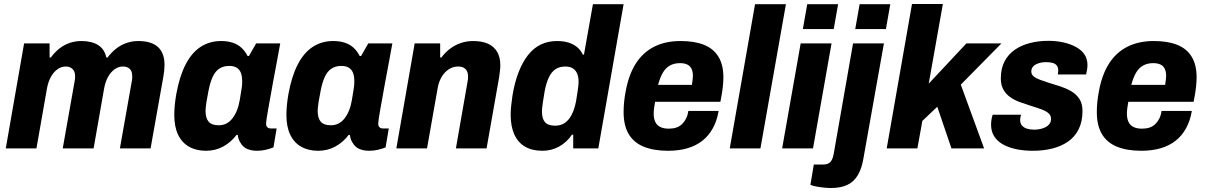

<svg xmlns="http://www.w3.org/2000/svg" viewBox="-20 -745 6052 964"><path d="M9 0 101 -527H229V-456H235Q255 -483 278.5 -501.5Q302 -520 330 -529.5Q358 -539 388 -539Q441 -539 473 -518.5Q505 -498 514 -456H520Q540 -483 564 -501.5Q588 -520 616 -529.5Q644 -539 674 -539Q740 -539 773 -509Q806 -479 806 -419Q806 -405 804.5 -390.5Q803 -376 800 -359L736 0H582L641 -333Q643 -341 643.5 -348Q644 -355 644 -361Q644 -378 639 -388.5Q634 -399 623.5 -405Q613 -411 597 -411Q574 -411 554.5 -396.5Q535 -382 522 -358Q509 -334 503 -302L450 0H295L354 -333Q356 -341 356.5 -348Q357 -355 357 -361Q357 -378 351.5 -388.5Q346 -399 335.5 -405Q325 -411 310 -411Q287 -411 267.5 -396.5Q248 -382 235 -358Q222 -334 216 -302L163 0Z M1014 12Q965 12 929 -8.5Q893 -29 874 -69Q855 -109 855 -168Q855 -191 857.5 -217Q860 -243 865 -272Q881 -361 911.5 -420.5Q942 -480 987 -509.5Q1032 -539 1090 -539Q1123 -539 1148.5 -530.5Q1174 -522 1192 -505.5Q1210 -489 1223 -464H1230L1266 -527H1387L1363 -397Q1357 -366 1350.5 -330.5Q1344 -295 1338 -260.5Q1332 -226 1326.5 -197Q1321 -168 1318.5 -148.5Q1316 -129 1316 -125Q1316 -112 1322.5 -106Q1329 -100 1340 -100H1369L1353 -5Q1336 2 1314.5 7Q1293 12 1271 12Q1242 12 1220.5 2.5Q1199 -7 1187 -29Q1182 -36 1178.5 -46Q1175 -56 1174 -67L1168 -68Q1140 -31 1101 -9.5Q1062 12 1014 12ZM1078 -116Q1099 -116 1116 -124.5Q1133 -133 1146.5 -150Q1160 -167 1169.5 -190.5Q1179 -214 1184 -244Q1189 -276 1192 -293.5Q1195 -311 1195.5 -321Q1196 -331 1196 -337Q1196 -362 1189.5 -379Q1183 -396 1168.5 -405Q1154 -414 1131 -414Q1101 -414 1080.5 -400Q1060 -386 1047.5 -358.5Q1035 -331 1027 -290Q1020 -255 1017 -235.5Q1014 -216 1013 -205.5Q1012 -195 1012 -188Q1012 -152 1027.5 -134Q1043 -116 1078 -116Z M1577 12Q1528 12 1492 -8.5Q1456 -29 1437 -69Q1418 -109 1418 -168Q1418 -191 1420.5 -217Q1423 -243 1428 -272Q1444 -361 1474.5 -420.5Q1505 -480 1550 -509.5Q1595 -539 1653 -539Q1686 -539 1711.5 -530.5Q1737 -522 1755 -505.5Q1773 -489 1786 -464H1793L1829 -527H1950L1926 -397Q1920 -366 1913.5 -330.5Q1907 -295 1901 -260.5Q1895 -226 1889.5 -197Q1884 -168 1881.5 -148.5Q1879 -129 1879 -125Q1879 -112 1885.5 -106Q1892 -100 1903 -100H1932L1916 -5Q1899 2 1877.5 7Q1856 12 1834 12Q1805 12 1783.5 2.5Q1762 -7 1750 -29Q1745 -36 1741.5 -46Q1738 -56 1737 -67L1731 -68Q1703 -31 1664 -9.5Q1625 12 1577 12ZM1641 -116Q1662 -116 1679 -124.5Q1696 -133 1709.5 -150Q1723 -167 1732.5 -190.5Q1742 -214 1747 -244Q1752 -276 1755 -293.5Q1758 -311 1758.5 -321Q1759 -331 1759 -337Q1759 -362 1752.5 -379Q1746 -396 1731.5 -405Q1717 -414 1694 -414Q1664 -414 1643.5 -400Q1623 -386 1610.5 -358.5Q1598 -331 1590 -290Q1583 -255 1580 -235.5Q1577 -216 1576 -205.5Q1575 -195 1575 -188Q1575 -152 1590.5 -134Q1606 -116 1641 -116Z M1970 0 2062 -527H2190V-456H2196Q2215 -482 2240.5 -501Q2266 -520 2295 -529.5Q2324 -539 2355 -539Q2400 -539 2430 -525.5Q2460 -512 2476 -485Q2492 -458 2492 -418Q2492 -404 2490 -388.5Q2488 -373 2486 -357L2423 0H2269L2327 -332Q2329 -340 2329.5 -347Q2330 -354 2330 -360Q2330 -377 2324.5 -388Q2319 -399 2308 -405Q2297 -411 2280 -411Q2261 -411 2244 -403Q2227 -395 2213.5 -380.5Q2200 -366 2190.5 -345.5Q2181 -325 2177 -300L2124 0Z M2703 12Q2652 12 2616.5 -8.5Q2581 -29 2562.5 -69.5Q2544 -110 2544 -169Q2544 -190 2546.5 -214Q2549 -238 2553 -265Q2564 -332 2584 -383Q2604 -434 2631.5 -469Q2659 -504 2695.5 -521.5Q2732 -539 2777 -539Q2810 -539 2835 -531Q2860 -523 2878 -508Q2896 -493 2906 -471H2912L2957 -724H3111L2984 0H2858V-69H2852Q2825 -30 2787 -9Q2749 12 2703 12ZM2767 -114Q2797 -114 2817.5 -129Q2838 -144 2852 -172.5Q2866 -201 2873 -241Q2878 -272 2880.5 -289.5Q2883 -307 2884 -316.5Q2885 -326 2885 -334Q2885 -358 2878 -375Q2871 -392 2856.5 -401.5Q2842 -411 2819 -411Q2789 -411 2769 -397.5Q2749 -384 2736 -357Q2723 -330 2715 -289Q2709 -253 2706 -233.5Q2703 -214 2702 -203Q2701 -192 2701 -185Q2701 -149 2716.5 -131.5Q2732 -114 2767 -114Z M3334 12Q3262 12 3212 -8.5Q3162 -29 3136.5 -72Q3111 -115 3111 -182Q3111 -207 3113.5 -232.5Q3116 -258 3121 -284Q3136 -369 3172 -425.5Q3208 -482 3264.5 -510.5Q3321 -539 3397 -539Q3467 -539 3514.5 -520Q3562 -501 3587 -460.5Q3612 -420 3612 -357Q3612 -336 3609 -307.5Q3606 -279 3597 -234H3269Q3266 -217 3264 -202Q3262 -187 3262 -175Q3262 -150 3270 -133Q3278 -116 3295 -107.5Q3312 -99 3338 -99Q3359 -99 3375.5 -104.5Q3392 -110 3404 -121.5Q3416 -133 3424.5 -149.5Q3433 -166 3436 -188H3588Q3580 -139 3559 -101Q3538 -63 3506 -38Q3474 -13 3431 -0.5Q3388 12 3334 12ZM3284 -319H3454Q3456 -333 3457.5 -344.5Q3459 -356 3459 -364Q3459 -386 3451.5 -400.5Q3444 -415 3429.5 -421.5Q3415 -428 3394 -428Q3365 -428 3343.5 -416Q3322 -404 3308 -380Q3294 -356 3284 -319Z M3644 0 3771 -724H3926L3798 0Z M4011 -599 4033 -724H4188L4166 -599ZM3907 0 4000 -527H4155L4062 0Z M4274 -599 4296 -724H4450L4428 -599ZM4151 199Q4138 199 4117.5 197Q4097 195 4078.5 191.5Q4060 188 4049 183L4066 81H4113Q4138 81 4149.5 68Q4161 55 4166 27L4263 -527H4418L4315 51Q4307 100 4287.5 133.5Q4268 167 4235 183Q4202 199 4151 199Z M4432 0 4559 -725H4714L4643 -325L4832 -527H5008L4804 -320L4921 0H4757L4686 -209L4611 -138L4586 0Z M5166 12Q5119 12 5080 3.5Q5041 -5 5013 -21.5Q4985 -38 4970.5 -62.5Q4956 -87 4956 -119Q4956 -131 4958 -144Q4960 -157 4964 -169H5107Q5104 -161 5103 -154Q5102 -147 5102 -142Q5102 -126 5111 -115Q5120 -104 5136 -99Q5152 -94 5172 -94Q5187 -94 5202 -97Q5217 -100 5229.5 -106.5Q5242 -113 5249.5 -123Q5257 -133 5257 -148Q5257 -163 5248.5 -172.5Q5240 -182 5225.5 -189Q5211 -196 5192 -202Q5173 -208 5152 -215Q5126 -223 5100 -232.5Q5074 -242 5052.5 -257Q5031 -272 5018 -295Q5005 -318 5005 -351Q5005 -401 5023.5 -436.5Q5042 -472 5075 -495Q5108 -518 5151.5 -529Q5195 -540 5244 -540Q5284 -540 5319.5 -532Q5355 -524 5382.5 -509Q5410 -494 5425 -471.5Q5440 -449 5440 -418Q5440 -406 5437.5 -392.5Q5435 -379 5433 -371H5291Q5293 -381 5293 -385.5Q5293 -390 5293 -393Q5293 -407 5286 -416Q5279 -425 5265.5 -429Q5252 -433 5232 -433Q5217 -433 5204 -430Q5191 -427 5180.5 -421.5Q5170 -416 5164 -407Q5158 -398 5158 -386Q5158 -371 5170.5 -361Q5183 -351 5203 -344Q5223 -337 5247 -329Q5274 -321 5303 -311.5Q5332 -302 5357.5 -287.5Q5383 -273 5399 -249Q5415 -225 5415 -188Q5415 -134 5395.5 -95.5Q5376 -57 5341.5 -33.5Q5307 -10 5262.5 1Q5218 12 5166 12Z M5710 12Q5638 12 5588 -8.5Q5538 -29 5512.5 -72Q5487 -115 5487 -182Q5487 -207 5489.5 -232.5Q5492 -258 5497 -284Q5512 -369 5548 -425.5Q5584 -482 5640.5 -510.5Q5697 -539 5773 -539Q5843 -539 5890.5 -520Q5938 -501 5963 -460.5Q5988 -420 5988 -357Q5988 -336 5985 -307.5Q5982 -279 5973 -234H5645Q5642 -217 5640 -202Q5638 -187 5638 -175Q5638 -150 5646 -133Q5654 -116 5671 -107.5Q5688 -99 5714 -99Q5735 -99 5751.5 -104.5Q5768 -110 5780 -121.5Q5792 -133 5800.5 -149.5Q5809 -166 5812 -188H5964Q5956 -139 5935 -101Q5914 -63 5882 -38Q5850 -13 5807 -0.5Q5764 12 5710 12ZM5660 -319H5830Q5832 -333 5833.5 -344.5Q5835 -356 5835 -364Q5835 -386 5827.5 -400.5Q5820 -415 5805.5 -421.5Q5791 -428 5770 -428Q5741 -428 5719.5 -416Q5698 -404 5684 -380Q5670 -356 5660 -319Z"/></svg>

Font: Archivo SemiCondensed ExtraBold
Style: Italic
Weight: 800
Width: 4
Italic angle: -10°
Designer: Hector Gatti
Foundry: Omnibus-Type
Version: Version 2.001